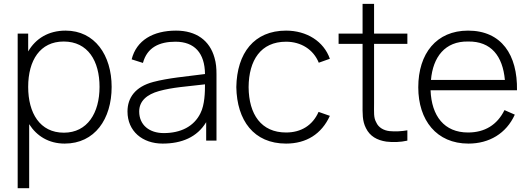

<svg xmlns="http://www.w3.org/2000/svg" viewBox="-20 -739 2780 1009"><path d="M325 -578.1C234.4 -578.1 167.7 -536.5 128.1 -468.8V-562.5H72.9V250H133.3V-86.5C172.9 -24 236.5 15.6 319.8 15.6C478.1 15.6 566.7 -113.5 566.7 -282.3C566.7 -449 478.1 -578.1 325 -578.1ZM315.6 -41.7C189.6 -41.7 128.1 -144.8 128.1 -282.3C128.1 -421.9 190.6 -520.8 314.6 -520.8C442.7 -520.8 503.1 -417.7 503.1 -282.3C503.1 -145.8 439.6 -41.7 315.6 -41.7Z M1117.7 0V-349C1117.7 -380.2 1115.6 -407.3 1107.3 -435.4C1082.3 -526 1011.5 -578.1 905.2 -578.1C784.4 -578.1 696.9 -527.1 671.9 -427.1L731.2 -408.3C753.1 -489.6 816.7 -519.8 902.1 -519.8C1002.1 -519.8 1056.2 -460.4 1057.3 -350C954.2 -336.5 864.6 -329.2 785.4 -308.3C690.6 -283.3 650 -225 650 -153.1C650 -49 729.2 15.6 834.4 15.6C934.4 15.6 1015.6 -17.7 1063.5 -96.9V0ZM1033.3 -143.8C999 -74 929.2 -39.6 840.6 -39.6C764.6 -39.6 711.5 -82.3 711.5 -153.1C711.5 -208.3 752.1 -242.7 815.6 -260.4C886.5 -280.2 961.5 -284.4 1057.3 -295.8C1057.3 -256.2 1056.2 -188.5 1033.3 -143.8Z M1713.5 -430.2C1681.3 -521.9 1591.7 -578.1 1483.3 -578.1C1315.6 -578.1 1225 -460.4 1221.9 -281.2C1225 -106.3 1313.5 15.6 1483.3 15.6C1589.6 15.6 1669.8 -34.4 1713.5 -130.2L1654.2 -151C1622.9 -80.2 1562.5 -42.7 1483.3 -42.7C1353.1 -42.7 1287.5 -137.5 1286.5 -281.2C1287.5 -421.9 1350 -519.8 1483.3 -519.8C1561.5 -519.8 1627.1 -479.2 1655.2 -409.4Z M1945.8 -508.3H2120.8V-562.5H1945.8V-718.8H1885.4V-562.5H1759.4V-508.3H1885.4V-194.8C1885.4 -142.7 1883.3 -104.2 1903.1 -65.6C1924 -22.9 1961.5 -2.1 2010.4 5.2C2044.8 9.4 2085.4 8.3 2120.8 0V-54.2C2091.7 -49 2057.3 -46.9 2027.1 -50C1996.9 -53.1 1968.8 -68.8 1957.3 -95.8C1942.7 -120.8 1945.8 -149 1945.8 -196.9Z M2242.7 -264.6H2696.9C2700 -451 2615.6 -578.1 2439.6 -578.1C2274 -578.1 2178.1 -458.3 2178.1 -280.2C2178.1 -107.3 2274 15.6 2441.7 15.6C2551 15.6 2640.6 -37.5 2685.4 -136.5L2631.2 -160.4C2592.7 -82.3 2527.1 -42.7 2439.6 -42.7C2314.6 -42.7 2247.9 -129.2 2242.7 -264.6ZM2439.6 -520.8C2561.5 -522.9 2621.9 -443.8 2633.3 -318.8H2244.8C2255.2 -439.6 2318.8 -522.9 2439.6 -520.8Z"/></svg>

Font: Manrope3 Light
Style: Regular
Weight: 300
Designer: Mikhail Sharanda
Foundry: Mikhail Sharanda
Version: Version 3.000;PS 003.000;hotconv 1.0.88;makeotf.lib2.5.64775